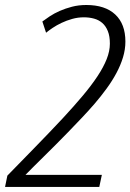

<svg xmlns="http://www.w3.org/2000/svg" viewBox="-39 -741 517 761"><path d="M293.5 -672.4Q269.5 -672.4 247.1 -666Q224.6 -659.7 205.1 -650.4Q185.5 -641.1 169.9 -630.6Q154.3 -620.1 143.6 -611.3L128.9 -655.8Q141.1 -665 158.4 -676.5Q175.8 -688 198 -697.8Q220.2 -707.5 246.6 -714.4Q272.9 -721.2 303.2 -721.2Q377.4 -721.2 417.7 -683.6Q458 -646 458 -576.2Q458 -544.9 448.5 -513.7Q439 -482.4 422.4 -451.4Q405.8 -420.4 383.5 -389.9Q361.3 -359.4 335.9 -329.8Q310.5 -300.3 283.4 -272Q256.3 -243.7 230.5 -216.8Q206.1 -191.9 181.2 -166.7Q156.2 -141.6 133.5 -119.4Q110.8 -97.2 92.3 -78.6Q73.7 -60.1 62 -47.9H364.7L354.5 0H-19L-9.8 -44.9Q43 -99.1 97.9 -155.3Q152.8 -211.4 210 -272.5Q253.9 -319.8 288.6 -361.1Q323.2 -402.3 347.2 -438.5Q371.1 -474.6 383.8 -506.6Q396.5 -538.6 396.5 -567.9Q396.5 -597.7 388.4 -617.7Q380.4 -637.7 366.5 -649.9Q352.5 -662.1 333.7 -667.2Q314.9 -672.4 293.5 -672.4Z"/></svg>

Font: Ufes Sans Light
Style: Italic
Weight: 200
Designer: Ricardo Esteves & Thais Bronze
Foundry: ProDesignUfes - Ricardo Esteves, Thais Bronze
Version: Version 2.0